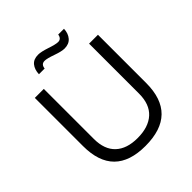

<svg xmlns="http://www.w3.org/2000/svg" viewBox="-230 -1022 1194 1194"><g transform="rotate(-45 367.5 -425.0)"><path d="M211.9 -772Q213.4 -812 233.6 -836.9Q253.9 -861.8 293.9 -861.8Q320.3 -861.8 368.9 -845.5Q417.5 -829.1 438 -829.1Q466.3 -829.1 471.2 -861.8H522Q520.5 -822.3 499 -797.1Q477.5 -772 438 -772Q412.6 -772 364.5 -789.1Q316.4 -806.2 295.9 -806.2Q265.6 -806.2 262.2 -772ZM365.2 12.2Q89.8 12.2 89.8 -262.2V-686H168.9V-246.1Q168.9 -152.8 220 -105Q271 -57.1 365.2 -57.1Q461.4 -57.1 514.2 -105Q566.9 -152.8 566.9 -246.1V-686H645V-262.2Q645 12.2 365.2 12.2Z"/></g></svg>

Font: Archivo Light
Style: Regular
Weight: 300
Designer: Hector Gatti
Foundry: Omnibus-Type
Version: Version 2.001